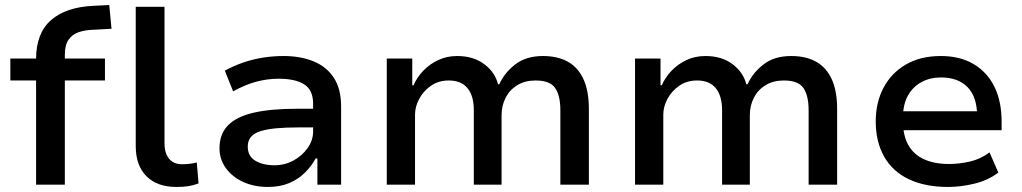

<svg xmlns="http://www.w3.org/2000/svg" viewBox="-20 -732 4051 761"><path d="M123 0V-413H21V-500H153L123 -469V-498Q123 -600 182 -652Q241 -704 351 -709L413 -712L422 -618L349 -614Q317 -613 292 -604.5Q267 -596 252 -575Q237 -554 237 -514V-494L220 -500H396V-413H237V0ZM679 9Q603 9 560.5 -33.5Q518 -76 518 -153V-705H632V-164Q632 -138 640 -119.5Q648 -101 663.5 -91Q679 -81 700 -81Q715 -81 729.5 -82.5Q744 -84 760 -88L767 -5Q746 3 726 6Q706 9 679 9Z M1042 9Q987 9 943.5 -11Q900 -31 875 -66Q850 -101 850 -144Q850 -201 884 -235.5Q918 -270 986 -285.5Q1054 -301 1157 -301H1238V-227H1164Q1112 -227 1074.5 -223.5Q1037 -220 1012 -212Q987 -204 974.5 -189Q962 -174 962 -151Q962 -113 992 -95Q1022 -77 1068 -77Q1109 -77 1143.5 -96Q1178 -115 1199.5 -145.5Q1221 -176 1221 -211V-321Q1221 -375 1186 -397.5Q1151 -420 1084 -420Q1041 -420 997 -408.5Q953 -397 904 -370L871 -452Q906 -471 943.5 -484Q981 -497 1021.5 -503.5Q1062 -510 1104 -510Q1171 -510 1222.5 -489Q1274 -468 1303 -424Q1332 -380 1332 -309V0H1238V-104H1231Q1215 -74 1189 -48Q1163 -22 1126.5 -6.5Q1090 9 1042 9Z M1513 0V-500H1614V-394H1619Q1633 -426 1658 -452Q1683 -478 1717 -494Q1751 -510 1792 -510Q1856 -510 1899 -478Q1942 -446 1954 -398H1959Q1979 -443 2022 -476.5Q2065 -510 2132 -510Q2190 -510 2230.5 -487.5Q2271 -465 2292.5 -418.5Q2314 -372 2314 -300V0H2201V-295Q2201 -353 2180.5 -383Q2160 -413 2103 -413Q2061 -413 2030.5 -394.5Q2000 -376 1984 -344.5Q1968 -313 1968 -275V0H1858V-295Q1858 -352 1833 -382.5Q1808 -413 1759 -413Q1718 -413 1688 -392Q1658 -371 1641.5 -340Q1625 -309 1625 -278V0Z M2497 0V-500H2598V-394H2603Q2617 -426 2642 -452Q2667 -478 2701 -494Q2735 -510 2776 -510Q2840 -510 2883 -478Q2926 -446 2938 -398H2943Q2963 -443 3006 -476.5Q3049 -510 3116 -510Q3174 -510 3214.5 -487.5Q3255 -465 3276.5 -418.5Q3298 -372 3298 -300V0H3185V-295Q3185 -353 3164.5 -383Q3144 -413 3087 -413Q3045 -413 3014.5 -394.5Q2984 -376 2968 -344.5Q2952 -313 2952 -275V0H2842V-295Q2842 -352 2817 -382.5Q2792 -413 2743 -413Q2702 -413 2672 -392Q2642 -371 2625.5 -340Q2609 -309 2609 -278V0Z M3737 9Q3647 9 3582.5 -21.5Q3518 -52 3484.5 -111Q3451 -170 3451 -251Q3451 -325 3481.5 -383.5Q3512 -442 3570 -476Q3628 -510 3709 -510Q3785 -510 3839 -478Q3893 -446 3921.5 -388Q3950 -330 3950 -249V-216H3538V-291H3871L3853 -270Q3853 -347 3815.5 -386Q3778 -425 3710 -425Q3666 -425 3632 -406.5Q3598 -388 3578.5 -353Q3559 -318 3559 -266V-252Q3559 -194 3580.5 -156.5Q3602 -119 3643 -100.5Q3684 -82 3741 -82Q3781 -82 3823.5 -91.5Q3866 -101 3902 -128L3937 -48Q3896 -17 3842 -4Q3788 9 3737 9Z"/></svg>

Font: Nunito Sans 6pt SemiBold
Style: Regular
Weight: 600
Version: Version 3.101;gftools[0.9.27]